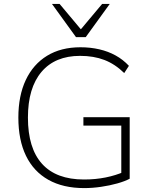

<svg xmlns="http://www.w3.org/2000/svg" viewBox="-20 -955 781 983"><path d="M411 8Q303 8 227.5 -34.5Q152 -77 113 -157.5Q74 -238 74 -353Q74 -465 112 -545.5Q150 -626 221 -669.5Q292 -713 392 -713Q443 -713 488.5 -702.5Q534 -692 572 -671Q610 -650 640 -618L616 -581Q569 -627 514.5 -648Q460 -669 390 -669Q262 -669 192.5 -587Q123 -505 123 -353Q123 -196 195.5 -116Q268 -36 410 -36Q469 -36 521 -46.5Q573 -57 616 -76L601 -35V-312H407V-355H644V-40Q620 -27 581 -16Q542 -5 497.5 1.5Q453 8 411 8ZM369 -765 246 -935H285L394 -805L503 -935H542L419 -765Z"/></svg>

Font: Nunito Sans 10pt ExtraLight
Style: Regular
Weight: 250
Designer: Vernon Adams
Foundry: Vernon Adams
Version: Version 3.101;gftools[0.9.27]